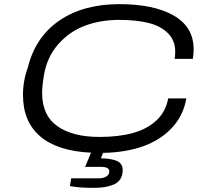

<svg xmlns="http://www.w3.org/2000/svg" viewBox="-20 -718 993 917"><path d="M424.8 179.2Q359.4 179.2 314 170.9L319.8 133.8H449.2Q473.1 133.8 487.5 125.2Q502 116.7 502 100.1Q502 79.1 462.9 79.1H386.2L415 11.2Q254.9 3.9 172.4 -66.4Q89.8 -136.7 89.8 -264.2Q89.8 -333 112.8 -395Q148.4 -540.5 262.9 -619.4Q377.4 -698.2 549.8 -698.2Q715.3 -698.2 810.1 -643.6Q904.8 -588.9 904.8 -482.9Q904.8 -458.5 900.9 -437H814Q816.9 -457 816.9 -471.2Q816.9 -524.4 782.7 -558.8Q748.5 -593.3 690.2 -608.2Q631.8 -623 548.8 -623Q460 -623 385.7 -595.2Q311.5 -567.4 258.1 -506.6Q204.6 -445.8 189.9 -358.9Q181.2 -307.1 181.2 -273.9Q181.2 -167 253.9 -115.5Q326.7 -64 455.1 -64Q546.9 -64 615 -82.8Q683.1 -101.6 727.5 -143.3Q772 -185.1 783.2 -248H870.1Q855.5 -164.6 799.8 -106Q744.1 -47.4 661.1 -18.6Q578.1 10.3 472.2 12.2L461.9 38.1Q512.2 39.1 539.1 51Q565.9 63 565.9 94.2Q565.9 120.6 554.2 138.2Q542.5 155.8 520.8 164.3Q499 172.9 476.6 176Q454.1 179.2 424.8 179.2Z"/></svg>

Font: Archivo Expanded Light
Style: Italic
Weight: 300
Width: 7
Italic angle: -10°
Designer: Hector Gatti
Foundry: Omnibus-Type
Version: Version 2.001